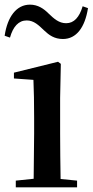

<svg xmlns="http://www.w3.org/2000/svg" viewBox="-27 -807 399 827"><path d="M-7 -653 16 -645C29 -692 53 -719 88 -719C119 -719 140 -698 163 -676C184 -656 207 -639 244 -639C302 -639 339 -689 352 -772L329 -780C315 -733 292 -707 258 -707C227 -707 206 -726 182 -749C162 -769 137 -787 102 -787C44 -787 5 -735 -7 -653ZM117 0H305V-29L234 -36C233 -93 232 -177 232 -232V-385L235 -532L223 -541L33 -494V-469L117 -463C119 -414 120 -367 120 -300V-232L118 -37L41 -29V0Z"/></svg>

Font: Noto Serif CJK SC SemiBold
Style: Regular
Weight: 600
Designer: Ryoko NISHIZUKA 西塚涼子 (kana & ideographs); Frank Grießhammer (Latin, Greek & Cyrillic); Wenlong ZHANG 张文龙 (bopomofo); San
Foundry: Adobe
Version: Version 2.001;hotconv 1.1.0;makeotfexe 2.6.0